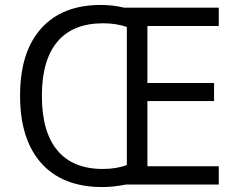

<svg xmlns="http://www.w3.org/2000/svg" viewBox="-20 -745 963 775"><path d="M863 0H488Q438 10 393 10Q233 10 147 -86Q61 -182 61 -359Q61 -535 146 -630Q231 -725 387 -725Q437 -725 481 -714H863V-640H575V-410H844V-337H575V-74H863ZM396 -651Q274 -651 211.5 -576.5Q149 -502 149 -358Q149 -213 211.5 -138Q274 -63 395 -63Q450 -63 492 -79V-636Q450 -651 396 -651Z"/></svg>

Font: Stephens Clock
Style: Regular
Weight: 400
Designer: Peter Wiegel (catfonts.de) with slight modifications by DT1.org
Version: Version 0.9.1